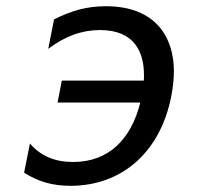

<svg xmlns="http://www.w3.org/2000/svg" viewBox="-20 -580 642 614"><path d="M205.6 14.2C368.2 14.2 492.7 -91.8 527.8 -272.9C533.2 -301.3 536.1 -327.6 536.1 -352.1C536.1 -458 480.5 -560.1 318.4 -560.1C256.8 -560.1 208 -545.4 152.8 -518.1L134.3 -423.8C187 -463.9 241.2 -483.9 299.8 -483.9C410.6 -483.9 440.4 -412.6 440.4 -340.3C440.4 -334.5 440.4 -328.6 439.9 -322.3H177.7L164.1 -252H428.7C399.4 -135.3 328.1 -62 213.9 -62C154.8 -62 109.4 -81.5 75.7 -121.1L57.1 -27.8C100.6 0 146 14.2 205.6 14.2Z"/></svg>

Font: Hack
Style: Oblique
Weight: 400
Italic angle: -12°
Monospace: yes
Designer: Christopher Simpkins
Foundry: Christopher Simpkins
Version: Version 2.010